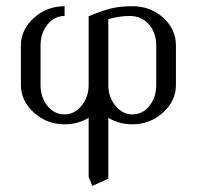

<svg xmlns="http://www.w3.org/2000/svg" viewBox="-20 -404 640 624"><path d="M47.9 -127.9V-255.9Q47.9 -307.6 90.1 -345.7Q132.3 -383.8 189.9 -383.8V-352.1Q156.7 -352.1 134.3 -324.2Q111.8 -296.4 111.8 -255.9V-127.9Q111.8 -87.4 134.3 -59.8Q156.7 -32.2 189.9 -32.2Q222.2 -32.2 245.1 -60.5Q268.1 -88.9 268.1 -127.9V-351.1Q312.5 -369.6 341.6 -376.7Q370.6 -383.8 410.2 -383.8Q469.2 -383.8 510.5 -346.4Q551.8 -309.1 551.8 -255.9V-127.9Q551.8 -76.2 509.8 -38.1Q467.8 0 410.2 0Q367.2 0 332 -21V176.8L279.8 200.2L268.1 170.9V-21Q232.9 0 189.9 0Q132.3 0 90.1 -38.1Q47.9 -76.2 47.9 -127.9ZM332 -127.9Q332 -88.9 355 -60.5Q377.9 -32.2 410.2 -32.2Q443.4 -32.2 465.6 -59.8Q487.8 -87.4 487.8 -127.9V-255.9Q487.8 -297.4 463.9 -324.7Q439.9 -352.1 401.9 -352.1Q368.2 -352.1 332 -341.8Z"/></svg>

Font: Gawaa
Style: Regular
Weight: 400
Designer: T. Christopher White
Version: Version 1.0